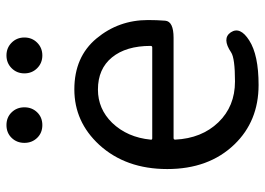

<svg xmlns="http://www.w3.org/2000/svg" viewBox="-133 -674 820 594"><g transform="rotate(-90 277.0 -377.0)"><path d="M311 13Q199 13 127 -62Q51 -141 51 -269.5Q51 -398 126 -480Q197 -557 297.5 -557Q398 -557 455 -488.5Q512 -420 512 -329Q512 -302 510 -276Q508 -250 457 -250H147Q142 -250 142 -245Q146 -163 195.5 -111.5Q245 -60 322 -60Q394 -60 412 -72Q455 -101 474 -73Q493 -44 449 -16Q404 13 311 13ZM142 -321Q141 -316 146 -316H427Q432 -316 432 -321Q432 -397 396.5 -440.5Q361 -484 297 -484Q237 -484 194 -440Q149 -393 142 -321ZM187 -656Q163 -656 147.5 -672Q132 -688 132 -711.5Q132 -735 147.5 -751Q163 -767 187 -767Q211 -767 226.5 -751Q242 -735 242 -711.5Q242 -688 226.5 -672Q211 -656 187 -656ZM402.5 -656Q379 -656 363 -672Q347 -688 347 -711.5Q347 -735 363 -751Q379 -767 402.5 -767Q426 -767 442 -751Q458 -735 458 -711.5Q458 -688 442 -672Q426 -656 402.5 -656Z"/></g></svg>

Font: Resource Han Rounded HK
Style: Regular
Weight: 400
Designer: Cyano Hao (round all glyphs); Ryoko NISHIZUKA  (kana, bopomofo & ideographs); Paul D. Hunt (Latin, Greek & Cyrillic); Sa
Foundry: Cyano Hao
Version: 0.990